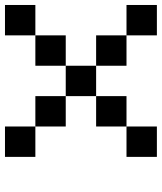

<svg xmlns="http://www.w3.org/2000/svg" viewBox="42 -708 665 790"><g transform="rotate(90 375.0 -312.5)"><path d="M0 0V-125H125V0ZM0 -500V-625H125V-500ZM250 -250V-125H125V-250ZM250 -500V-375H125V-500ZM250 -375H375V-250H250ZM500 -250V-125H375V-250ZM500 -125H625V0H500ZM500 -500V-625H625V-500ZM500 -375H375V-500H500Z"/></g></svg>

Font: Galmuri7 Regular
Style: Regular
Weight: 400
Designer: Lee Minseo (quiple)
Version: Version 2.399;hotconv 1.1.1;makeotfexe 2.6.0 DEVELOPMENT